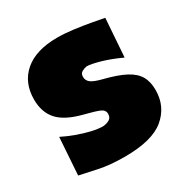

<svg xmlns="http://www.w3.org/2000/svg" viewBox="-146 -728 846 871"><g transform="rotate(-30 277.5 -293.0)"><path d="M264.6 17.6Q186.5 17.6 130.1 5.4Q73.7 -6.8 37.1 -14.6L50.3 -209.5Q81.5 -193.8 117.4 -180.7Q153.3 -167.5 187.7 -159.4Q222.2 -151.4 248 -151.4Q267.1 -153.3 281 -161.4Q294.9 -169.4 294.9 -189.5Q294.9 -209.5 273.2 -218.8Q251.5 -228 195.3 -242.2Q109.4 -264.2 72.8 -305.2Q36.1 -346.2 36.1 -412.6Q36.1 -501.5 95.9 -552.7Q155.8 -604 267.1 -604Q306.2 -604 351.1 -598.1Q396 -592.3 436.3 -585Q476.6 -577.6 501.5 -572.8L487.3 -372.6Q432.6 -397.9 386.2 -411.1Q339.8 -424.3 317.9 -424.3Q304.7 -422.4 292.2 -415.3Q279.8 -408.2 279.8 -390.6Q279.8 -372.6 294.4 -360.4Q309.1 -348.1 353.5 -336.9Q421.9 -319.8 461.7 -298.8Q501.5 -277.8 518.6 -248.3Q535.6 -218.8 535.6 -175.3Q535.6 -89.4 471.7 -35.9Q407.7 17.6 264.6 17.6Z"/></g></svg>

Font: Pinar-DS3-FD Black
Style: Regular
Weight: 900
Designer: Amin Abedi
Version: Version 3.000